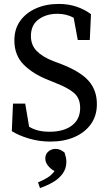

<svg xmlns="http://www.w3.org/2000/svg" viewBox="-20 -704 552 975"><path d="M235 15Q179 15 127 -0.5Q75 -16 40 -38L46 -178H108L128 -60Q151 -47 175.5 -41Q200 -35 232 -35Q303 -35 345 -66.5Q387 -98 387 -156Q387 -204 357.5 -230.5Q328 -257 264 -282L225 -298Q148 -328 100.5 -375.5Q53 -423 53 -499Q53 -557 82.5 -598Q112 -639 163 -661.5Q214 -684 278 -684Q328 -684 369 -670Q410 -656 442 -632L436 -501H375L354 -614Q317 -634 272 -634Q215 -634 176 -605.5Q137 -577 137 -521Q137 -475 166.5 -445Q196 -415 250 -394L290 -379Q388 -341 430 -293.5Q472 -246 472 -175Q472 -116 441.5 -73.5Q411 -31 358 -8Q305 15 235 15ZM317 118Q317 152 298 178Q279 204 248.5 221.5Q218 239 183 251L173 222Q200 211 220.5 198.5Q241 186 257 165Q237 154 223.5 137Q210 120 210 101Q210 79 225.5 65.5Q241 52 262 52Q286 52 308 71Q313 87 315 97Q317 107 317 118Z"/></svg>

Font: Source Serif Pro
Style: Regular
Weight: 400
Designer: Frank Grießhammer
Foundry: Adobe Systems Incorporated
Version: Version 3.001;hotconv 1.0.111;makeotfexe 2.5.65597